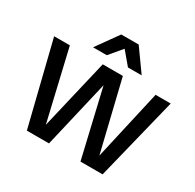

<svg xmlns="http://www.w3.org/2000/svg" viewBox="-157 -896 1082 1067"><g transform="rotate(30 384.0 -362.5)"><path d="M141 0 10 -530H111L235 0ZM197 0 322 -530H407L283 0ZM485 0 361 -530H451L579 0ZM541 0 661 -530H758L627 0ZM452 -585 334 -725H440L540 -585ZM228 -585 328 -725H434L316 -585Z"/></g></svg>

Font: Radio Canada Big
Style: Regular
Weight: 400
Designer: Étienne Aubert Bonn
Foundry: Coppers and Brasses
Version: Version 1.001